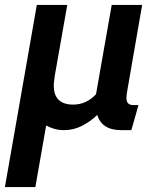

<svg xmlns="http://www.w3.org/2000/svg" viewBox="-40 -520 641 782"><path d="M-20 242 110 -500H234L183 -211Q182 -200 180.5 -190.5Q179 -181 179 -172Q179 -94 258 -94Q286 -94 309 -105Q332 -116 351 -136L415 -500H539L482 -172Q479 -156 477 -142.5Q475 -129 475 -120Q475 -92 503 -92H524L495 10H453Q375 10 356 -52Q331 -27 296 -8.5Q261 10 221 10Q199 10 180.5 4.5Q162 -1 148 -9L104 242Z"/></svg>

Font: Cabin VF Beta
Style: Italic
Weight: 400
Italic angle: -7°
Designer: Pablo Impallari
Foundry: Pablo Impallari. http://www.impallari.com Igino Marini. http://www.ikern.com
Version: Version 2.300